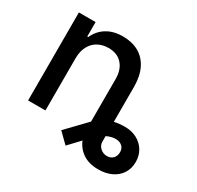

<svg xmlns="http://www.w3.org/2000/svg" viewBox="-144 -705 1029 1002"><g transform="rotate(30 370.5 -204.0)"><path d="M168 0H63.5V-530.3H164.1V-443.4H169.9Q189.5 -487.3 229 -512.2Q268.6 -537.1 326.2 -537.1Q381.3 -537.1 421.9 -514.4Q462.4 -491.7 484.6 -446.8Q506.8 -401.9 506.8 -336.9V-127Q536.1 -133.8 571.3 -133.8Q610.8 -133.8 642.6 -117.2Q674.3 -100.6 692.6 -70.8Q710.9 -41 710.9 -2.9Q710.9 36.1 692.4 65.9Q673.8 95.7 639.4 112.3Q605 128.9 558.6 128.9Q504.4 128.9 467.5 104.5Q430.7 80.1 414.1 39.1L350.6 106.4L291 47.9L388.7 -53.7L403.3 -68.8V-324.2Q403.3 -381.8 373.5 -414.6Q343.8 -447.3 291 -447.3Q255.4 -447.3 227.3 -431.6Q199.2 -416 183.6 -386Q168 -356 168 -314.5ZM564.5 45.9Q586.9 45.9 600.6 31.5Q614.3 17.1 614.3 -5.9Q614.3 -28.3 599.4 -41.5Q584.5 -54.7 560.5 -54.7Q535.2 -54.7 506.8 -41V-7.8Q506.8 14.6 523.9 30.3Q541 45.9 564.5 45.9Z"/></g></svg>

Font: Pretendard Std Medium
Style: Regular
Weight: 500
Designer: Base glyphs from Inter by Rasmus Andersson; Hangeul glyphs from Noto Sans CJK(Source Han Sans) by Jang Soo-young and Kan
Foundry: Kil Hyung-jin
Version: Version 1.309